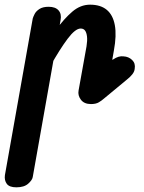

<svg xmlns="http://www.w3.org/2000/svg" viewBox="-63 -445 615 821"><path d="M326 0Q297 0 283 -18.5Q269 -37 273 -58L307 -247Q311 -272 309 -289Q307 -306 300.5 -314.5Q294 -323 282 -323Q259 -323 226 -279Q193 -235 152 -162L177 -318Q211 -365 246 -395Q281 -425 322 -425Q367 -425 393.5 -403Q420 -381 428 -337.5Q436 -294 424 -229L417 -189L421 -191Q445 -207 465 -204Q487 -203 502 -188.5Q517 -174 513 -151Q512 -139 503 -127.5Q494 -116 480 -105L381 -23Q372 -15 359.5 -7.5Q347 0 326 0ZM7 356Q-23 356 -34 341Q-45 326 -42 304L77 -366Q79 -373 85 -385Q91 -397 105.5 -406.5Q120 -416 145 -416Q174 -416 187.5 -400.5Q201 -385 196 -359L77 312Q75 325 57.5 340.5Q40 356 7 356Z"/></svg>

Font: Edu VIC WA NT Beginner
Style: Bold
Weight: 700
Designer: Tina and Corey Anderson
Foundry: Google for Education
Version: Version 1.003